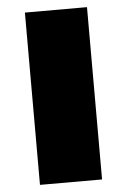

<svg xmlns="http://www.w3.org/2000/svg" viewBox="-51 -729 507 767"><g transform="rotate(-5 202.5 -345.5)"><path d="M78.1 0H327.1V-690.9H78.1Z"/></g></svg>

Font: Limelight
Style: Regular
Weight: 400
Designer: Nicole Fally
Foundry: Nicole Fally
Version: Version 1.002